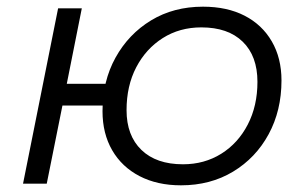

<svg xmlns="http://www.w3.org/2000/svg" viewBox="-20 -550 914 575"><path d="M49 0 154 -525H225L180 -299H340L327 -234H167L120 0ZM522 5Q451 5 398 -22.5Q345 -50 316 -100Q287 -150 287 -217Q287 -307 326 -377.5Q365 -448 432.5 -489Q500 -530 588 -530Q660 -530 712.5 -503Q765 -476 794 -426Q823 -376 823 -309Q823 -219 784.5 -148Q746 -77 678 -36Q610 5 522 5ZM528 -58Q592 -58 642.5 -89.5Q693 -121 722 -177Q751 -233 751 -305Q751 -382 707 -425Q663 -468 583 -468Q518 -468 467.5 -436Q417 -404 388 -348.5Q359 -293 359 -220Q359 -144 403.5 -101Q448 -58 528 -58Z"/></svg>

Font: MOST Montserrat
Style: Italic
Weight: 400
Italic angle: -11.3°
Designer: Julieta Ulanovsky
Foundry: Julieta Ulanovsky
Version: Version 8.000;March 11, 2024;FontCreator 15.0.0.2926 64-bit